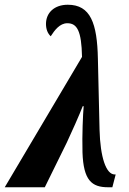

<svg xmlns="http://www.w3.org/2000/svg" viewBox="-37 -790 543 810"><path d="M-17 0H152L245 -189C264 -229 299 -308 312 -342H316C313 -308 309 -222 311 -147C315 -29 350 0 419 0H437L451 -54H447C410 -54 386 -128 383 -242L376 -542C373 -692 345 -770 249 -770C192 -770 157 -736 157 -689C157 -667 164 -649 177 -637C193 -662 215 -692 247 -692C288 -692 307 -660 309 -550Z"/></svg>

Font: Noto Serif Condensed Extra
Style: Italic
Weight: 800
Width: 3
Italic angle: -12°
Designer: Monotype Design Team
Foundry: Monotype Imaging Inc.
Version: Version 1.901